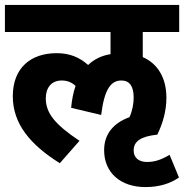

<svg xmlns="http://www.w3.org/2000/svg" viewBox="-20 -642 748 780"><path d="M223 21 303 -70C205 -135 166 -182 166 -242C166 -286 189 -315 231 -315C254 -315 272 -307 287 -293C278 -267 272 -237 269 -204L391 -175C404 -282 432 -315 473 -315C506 -315 523 -292 523 -246C523 -221 518 -192 506 -166C438 -141 403 -95 403 -32C403 60 470 118 571 118C628 118 673 103 707 79L669 -13C635 7 609 16 577 16C545 16 523 0 523 -31C523 -68 552 -88 619 -95C642 -142 656 -192 656 -245C656 -324 622 -383 560 -410V-512H708V-622H0V-512H429V-422C392 -416 362 -401 338 -378C303 -409 264 -426 210 -426C106 -426 32 -367 32 -251C32 -139 103 -54 223 21Z"/></svg>

Font: Noto Sans Devanagari SemiCondensed
Style: Bold
Weight: 700
Width: 4
Designer: Jelle Bosma - Monotype Design Team
Foundry: Monotype Imaging Inc.
Version: Version 2.004